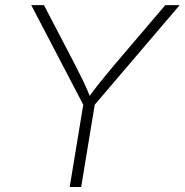

<svg xmlns="http://www.w3.org/2000/svg" viewBox="-20 -748 739 768"><path d="M258.8 0 313 -329.1 105 -727.5H155.8L281.2 -487.3Q298.8 -453.1 314.5 -420.4Q330.1 -387.7 345.2 -348.6H327.1Q355 -387.7 381.6 -420.7Q408.2 -453.6 436.5 -487.3L641.1 -727.5H698.7L358.9 -329.1L304.7 0Z"/></svg>

Font: Inter ExtraLight
Style: Italic
Weight: 250
Italic angle: -9.3988°
Designer: Rasmus Andersson
Foundry: rsms
Version: Version 4.001;git-66647c0bb